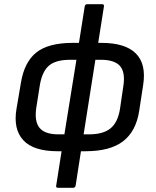

<svg xmlns="http://www.w3.org/2000/svg" viewBox="-20 -704 738 909"><path d="M253 12Q138 12 90 -40.5Q42 -93 58 -188L79 -312Q95 -410 152 -455.5Q209 -501 324 -501H460Q573 -501 623 -451Q673 -401 658 -303L639 -179Q624 -82 562.5 -35Q501 12 385 12ZM256 -68H402Q469 -68 503.5 -96.5Q538 -125 548 -188L564 -297Q574 -361 548.5 -391Q523 -421 457 -421H313Q244 -421 212 -393.5Q180 -366 169 -303L152 -195Q142 -130 167 -99Q192 -68 256 -68ZM254 185Q244 185 246 175L275 -10L280 -38L346 -447L350 -477L381 -673Q383 -684 392 -684H464Q474 -684 472 -673L440 -470L436 -449L371 -37L367 -12L338 175Q336 185 326 185Z"/></svg>

Font: Sofia Sans Medium
Style: Italic
Weight: 500
Italic angle: -9°
Version: Version 4.101